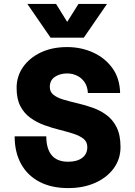

<svg xmlns="http://www.w3.org/2000/svg" viewBox="-20 -951 690 983"><path d="M329 12Q243 12 181.5 -20.5Q120 -53 87.5 -112.5Q55 -172 55 -253H217Q217 -190 244.5 -156.5Q272 -123 329 -123Q374 -123 400.5 -142.5Q427 -162 427 -198Q427 -225 407.5 -240.5Q388 -256 355.5 -266.5Q323 -277 284.5 -286.5Q246 -296 207.5 -310Q169 -324 136.5 -347Q104 -370 84.5 -407Q65 -444 65 -501Q65 -560 97.5 -607Q130 -654 188 -682Q246 -710 324 -710Q395 -710 456 -682.5Q517 -655 555 -603Q593 -551 595 -475H430Q428 -509 412.5 -531Q397 -553 373.5 -564Q350 -575 324 -575Q287 -575 261 -557.5Q235 -540 235 -506Q235 -480 254.5 -465Q274 -450 306.5 -440.5Q339 -431 377.5 -422Q416 -413 454.5 -399.5Q493 -386 525.5 -362Q558 -338 577.5 -298.5Q597 -259 597 -198Q597 -137 562.5 -89.5Q528 -42 467.5 -15Q407 12 329 12ZM120 -931H267L324 -839L382 -931H528L409 -758H239Z"/></svg>

Font: Azeret Mono Thin
Style: Regular
Weight: 100
Designer: Martin Vácha
Foundry: Displaay
Version: Version 1.002